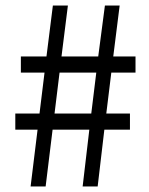

<svg xmlns="http://www.w3.org/2000/svg" viewBox="-20 -670 537 690"><path d="M115 -204 90 0H144L169 -204H301L277 0H331L355 -204H447V-262H362L380 -409H467V-467H387L410 -650H357L333 -467H201L224 -650H170L147 -467H55V-409H140L122 -262H35V-204ZM308 -262H176L194 -409H326Z"/></svg>

Font: Cambridge Sans
Style: Regular
Weight: 400
Version: Version 2.020;PS 002.020;hotconv 1.0.88;makeotf.lib2.5.64775